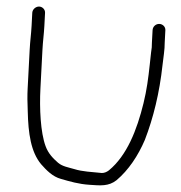

<svg xmlns="http://www.w3.org/2000/svg" viewBox="-20 -544 551 586"><path d="M78.5 -505 76.4 -465C75 -438.3 72 -420.7 70.5 -391L64.4 -274C63.3 -254 63.4 -230.7 64.7 -204C66.2 -136.8 74.3 -80.3 105.3 -43C121.1 -25 140.5 -4.8 165.9 2C192.8 9.8 220.7 18 253 20C286.6 22.4 311.4 25.1 335.7 6C372.3 -24.8 401.5 -68.8 422.1 -117C448.1 -184.4 466.9 -260.8 476.1 -346C478.5 -368 483 -392.9 482.7 -414L484.7 -452C485.2 -462.6 476.2 -471 465.7 -471C455.1 -471 446.2 -462.6 445.7 -452L443.6 -413C443.9 -404.3 443 -394.7 441.1 -384L437.2 -348C432.6 -305 427.9 -269.4 418 -229C398.1 -147.6 367.3 -69.1 312.3 -24C305.3 -18.7 298.2 -16 290.8 -16C259.1 -19.4 232.3 -19.9 206.5 -28C188.6 -33.2 170.6 -36 157.5 -47C141.8 -60.7 127.3 -75.4 119.1 -98C103.6 -140.1 100.2 -213.1 103.4 -274L109.5 -391C111.1 -420.9 114 -438.3 115.4 -465L117.5 -505C118 -515.3 109.1 -524 99 -524C88.8 -524 79 -515.3 78.5 -505Z"/></svg>

Font: Just Breathe
Style: Obl1
Weight: 400
Foundry: Cannot Into Space Fonts
Version: Version 0.72